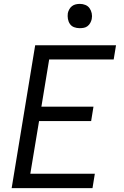

<svg xmlns="http://www.w3.org/2000/svg" viewBox="-20 -968 640 988"><path d="M40 0 161 -735H577L565 -662H233L193 -419H461L449 -345H181L136 -74H468L456 0ZM390 -823Q375 -823 361.5 -828Q348 -833 340 -844.5Q332 -856 329.5 -870.5Q327 -885 329 -900Q331 -910 336.5 -920Q342 -930 350.5 -936.5Q359 -943 369.5 -945.5Q380 -948 391 -948Q406 -948 419.5 -942.5Q433 -937 441 -925.5Q449 -914 452 -899.5Q455 -885 452 -870Q450 -860 444.5 -850Q439 -840 430.5 -833.5Q422 -827 411.5 -825Q401 -823 390 -823Z"/></svg>

Font: Iosevka Aile
Style: Italic
Weight: 400
Italic angle: -9°
Designer: Belleve Invis
Foundry: Belleve Invis
Version: Version 28.0.1; ttfautohint (v1.8.4)